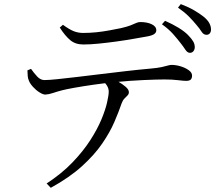

<svg xmlns="http://www.w3.org/2000/svg" viewBox="-20 -830 1040 918"><path d="M842.2 -625.6Q826.8 -645.4 806.8 -668.1Q786.7 -690.7 754.3 -714L769.2 -730.5Q804.8 -714.8 833 -697.6Q861.2 -680.4 878.4 -663.2Q895.8 -645.6 903.9 -631.6Q911.9 -617.7 911.2 -602.3Q910.4 -591.2 903.6 -583.9Q896.8 -576.7 886.4 -577.5Q875.5 -578.3 866.3 -592.4Q857.2 -606.5 842.2 -625.6ZM918.6 -711.7Q902.2 -731.7 882.6 -751.4Q863.1 -771.2 831.1 -793.6L844.4 -810.4Q881.4 -796.3 907.8 -780.9Q934.1 -765.6 952.5 -751Q972.1 -735.3 980.5 -719.9Q988.9 -704.5 988.9 -689.1Q988.9 -677.3 982.8 -670.1Q976.7 -662.9 965.4 -663.7Q952.5 -664.5 943.6 -678.7Q934.7 -692.9 918.6 -711.7ZM111.2 -493.6 128.3 -500.8Q142.4 -480.6 158.1 -463.9Q173.8 -447.2 192.5 -447.2Q213.3 -447.2 253.7 -451.4Q294.1 -455.6 347.5 -461.9Q401 -468.2 461.3 -475.6Q521.6 -482.9 582.5 -490Q643.4 -497.1 698.5 -501.9Q733.9 -505.1 753.1 -509.3Q772.3 -513.5 782.4 -516.6Q792.5 -519.7 800.3 -519.7Q820.9 -519.7 843.3 -513Q865.8 -506.2 882 -494.7Q898.3 -483.2 898.3 -468.7Q898.3 -456.6 892.4 -450Q886.5 -443.4 869.8 -443.4Q857.9 -443.4 830.8 -446.7Q803.6 -450.1 766.9 -450.1Q731.2 -450.1 665.3 -447.2Q599.4 -444.4 525.2 -436.8Q479.4 -432.3 428.2 -425.1Q377 -417.8 335.8 -410.4Q294.6 -403 276.5 -398.2Q253.7 -392.3 233.7 -385.5Q213.8 -378.6 196.7 -377.8Q185.6 -377.8 168.8 -388.4Q151.9 -398.9 137.6 -414.8Q123.2 -430.6 118 -444.7Q113.6 -454.4 112.6 -466.1Q111.6 -477.8 111.2 -493.6ZM222.8 68 202.9 47.3Q275.2 0.1 326.2 -53.2Q377.3 -106.4 411.5 -159.5Q445.7 -212.6 465 -259.2Q484.4 -305.9 492.1 -340.8Q499.9 -375.8 499.9 -391.7Q499.9 -406.7 491.5 -420.5Q483.1 -434.2 462.6 -452.2L506 -460.8Q523.9 -451.8 544.7 -440Q565.6 -428.1 580.9 -414.9Q596.2 -401.6 596.2 -389.4Q596.2 -380.1 589.8 -373.7Q583.3 -367.2 575.2 -359Q567 -350.8 561.5 -335.8Q548.2 -296.5 526.9 -247.1Q505.7 -197.6 468.7 -143.7Q431.8 -89.8 372.3 -35.7Q312.7 18.5 222.8 68ZM683.9 -655.8Q655.5 -650.9 616.5 -644Q577.5 -637.1 534.9 -631.3Q492.4 -625.5 451.9 -621.4Q411.5 -617.3 378.1 -617.3Q340.3 -617.3 315.5 -638.3Q290.6 -659.3 265.8 -698.2L280.9 -711.5Q309.7 -690.4 331.2 -681.4Q352.7 -672.5 377.7 -672.5Q408.2 -672.5 440.3 -675.7Q472.4 -679 502.7 -684.7Q533 -690.4 558.1 -695.4Q588.2 -702.4 604.5 -708.8Q620.7 -715.2 630.7 -719.9Q640.7 -724.6 650.4 -724.6Q683.4 -724.6 705.3 -714.1Q727.3 -703.6 727.3 -685.2Q727.3 -674.5 717.6 -667.4Q707.9 -660.2 683.9 -655.8Z"/></svg>

Font: Source Han Serif JP VF
Style: Regular
Weight: 250
Designer: Ryoko NISHIZUKA 西塚涼子 (kana & ideographs); Frank Grießhammer (Latin, Greek & Cyrillic); Wenlong ZHANG 张文龙 (bopomofo); San
Foundry: Adobe
Version: Version 2.001;hotconv 1.1.0;makeotfexe 2.6.0